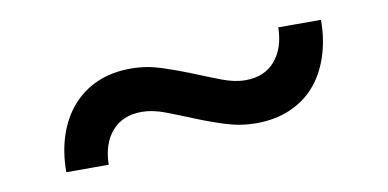

<svg xmlns="http://www.w3.org/2000/svg" viewBox="-34 -456 648 321"><g transform="rotate(-10 290.0 -295.5)"><path d="M380 -306.5Q412.5 -306.5 430.5 -327.8Q448.5 -349 449 -384H521.5Q521.5 -350.5 512.2 -322.5Q503 -294.5 485.8 -274.5Q468.5 -254.5 443 -243.5Q417.5 -232.5 385.5 -232.5Q359 -232.5 333.8 -240.5Q308.5 -248.5 284.8 -258.2Q261 -268 239.5 -276.2Q218 -284.5 199.5 -284.5Q167 -284.5 148.8 -263.5Q130.5 -242.5 130 -207H58Q58 -240.5 67.2 -268.5Q76.5 -296.5 93.8 -316.5Q111 -336.5 136.2 -347.8Q161.5 -359 194 -359Q220 -359 245.5 -350.8Q271 -342.5 294.8 -332.8Q318.5 -323 340 -314.8Q361.5 -306.5 380 -306.5Z"/></g></svg>

Font: Lato 2
Style: Italic
Weight: 400
Italic angle: -7°
Designer: Lukasz Dziedzic with Adam Twardoch and Botio Nikoltchev
Foundry: tyPoland Lukasz Dziedzic
Version: Version 2.015; 2015-08-06; http://www.latofonts.com/